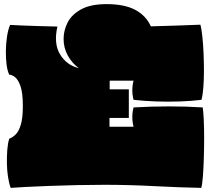

<svg xmlns="http://www.w3.org/2000/svg" viewBox="-20 -896 1020 933"><path d="M32 17Q24 -4 19 -36Q14 -68 13.5 -102.5Q13 -137 15.5 -169Q18 -201 25 -222Q41 -228 56 -242.5Q71 -257 81 -289.5Q91 -322 91 -381Q91 -445 79.5 -477.5Q68 -510 52.5 -521.5Q37 -533 25 -533Q16 -551 12 -582Q8 -613 8.5 -648.5Q9 -684 14 -717.5Q19 -751 29 -775Q44 -774 78.5 -772.5Q113 -771 160 -769.5Q207 -768 259 -767Q240 -684 272 -631.5Q304 -579 363 -565Q330 -589 309.5 -626Q289 -663 289 -707Q289 -748 308.5 -786.5Q328 -825 374 -850.5Q420 -876 498 -876Q584 -876 636.5 -848.5Q689 -821 713 -768Q772 -770 831 -771.5Q890 -773 954 -776Q959 -757 963 -721Q967 -685 969 -641Q971 -597 971 -552Q971 -507 968 -469.5Q965 -432 959 -411Q912 -405 855 -403Q798 -401 739.5 -403Q681 -405 629 -411Q617 -458 629 -504H513V-462H606V-323H512V-280H629Q617 -327 629 -374Q713 -379 801 -379Q889 -379 965 -374Q968 -356 970 -316.5Q972 -277 972 -227.5Q972 -178 970.5 -128Q969 -78 966 -39Q963 0 958 17Q853 15 730 8.5Q607 2 489 2Q425 2 354.5 3.5Q284 5 218.5 7.5Q153 10 103.5 12.5Q54 15 32 17Z"/></svg>

Font: Oi
Style: Regular
Weight: 400
Designer: Kostas Bartsokas, Mohamad Dakak
Foundry: Foundry5
Version: Version 4.000